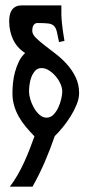

<svg xmlns="http://www.w3.org/2000/svg" viewBox="-20 -704 332 724"><path d="M26.9 -353Q26.9 -371.1 29.1 -392.1Q31.2 -413.1 36.9 -433.6Q42.5 -454.1 51.5 -472.4Q60.5 -490.7 74.7 -503.9Q43.5 -524.4 29.1 -555.7Q14.6 -586.9 14.6 -623.5Q14.6 -635.7 16.8 -646.7Q19 -657.7 24.4 -665.8Q29.8 -673.8 38.8 -678.7Q47.9 -683.6 62 -683.6H211.4Q210.4 -647.5 213.6 -616.5Q216.8 -585.4 223.1 -549.8L202.6 -545.4Q197.8 -570.3 194.3 -584.7Q190.9 -599.1 183.3 -606.4Q175.8 -613.8 161.6 -615.5Q147.5 -617.2 121.1 -617.2Q115.7 -617.2 111.8 -614.5Q107.9 -611.8 105.7 -607.7Q103.5 -603.5 102.5 -598.4Q101.6 -593.3 101.6 -588.4Q101.6 -575.2 114.7 -562Q127.9 -548.8 147.5 -533.7Q167 -518.6 189.9 -501Q212.9 -483.4 232.4 -461.7Q252 -439.9 265.1 -413.1Q278.3 -386.2 278.3 -353Q278.3 -332.5 269 -309.8Q259.8 -287.1 246.1 -265.1Q232.4 -243.2 216.3 -223.6Q200.2 -204.1 186.5 -190.9Q169.4 -141.1 148.9 -93.5Q128.4 -45.9 102.5 0H17.1Q32.2 -20 45.7 -43.2Q59.1 -66.4 70.6 -91.3Q82 -116.2 91.8 -141.4Q101.6 -166.5 109.9 -189.9Q92.8 -207.5 77.6 -225.6Q62.5 -243.7 51.3 -263.4Q40 -283.2 33.4 -305.4Q26.9 -327.6 26.9 -353ZM89.4 -358.9Q89.4 -346.7 94.2 -329.8Q99.1 -313 107.9 -297.6Q116.7 -282.2 128.9 -271.2Q141.1 -260.3 155.8 -260.3Q170.4 -260.3 181.4 -271.5Q192.4 -282.7 199.7 -298.3Q207 -314 210.9 -330.8Q214.8 -347.7 214.8 -358.9Q214.8 -372.6 208 -387.9Q201.2 -403.3 189.9 -416.5Q178.7 -429.7 164.8 -438.5Q150.9 -447.3 136.7 -447.3Q122.1 -447.3 113 -437.5Q104 -427.7 98.6 -414.1Q93.3 -400.4 91.3 -385Q89.4 -369.6 89.4 -358.9Z"/></svg>

Font: XAYAX
Style: Regular
Weight: 400
Designer: Peter Wiegel
Foundry: Peter Wiegel
Version: Version 1.000 2009 initial release